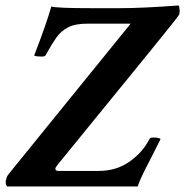

<svg xmlns="http://www.w3.org/2000/svg" viewBox="-33 -670 665 690"><path d="M-7.8 0Q-15.6 -11.7 -10.7 -25.4Q-9.8 -31.2 -7.8 -35.2Q-5.9 -39.1 -3.9 -42L436.5 -585H281.2Q237.3 -585 211.9 -571.8Q186.5 -558.6 170.4 -536.1Q154.3 -513.7 137.7 -483.4L131.8 -472.7Q128.9 -466.8 119.1 -466.8Q92.8 -466.8 89.8 -470.7Q132.8 -581.1 151.4 -646.5Q171.9 -640.6 296.9 -640.6H396.5Q438.5 -640.6 491.2 -643.1Q543.9 -645.5 608.4 -650.4Q611.3 -649.4 612.3 -637.2Q613.3 -625 611.3 -618.2Q609.4 -612.3 502 -480.5L175.8 -80.1Q168 -70.3 166 -65.4Q165 -55.7 176.8 -55.7H321.3Q384.8 -55.7 432.1 -88.9Q479.5 -122.1 503.9 -169.9Q506.8 -175.8 516.6 -175.8Q540 -175.8 543.9 -169.9Q532.2 -145.5 516.1 -114.7Q500 -84 484.9 -53.7Q469.7 -23.4 461.9 0Z"/></svg>

Font: Crimson Text
Style: Bold Italic
Weight: 700
Italic angle: -11°
Designer: Sebastian Kosch
Foundry: Sebastian Kosch
Version: Version 1.100; ttfautohint (v1.8.4)